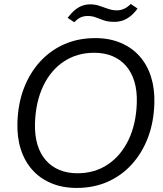

<svg xmlns="http://www.w3.org/2000/svg" viewBox="-20 -929 816 959"><path d="M363.4 9.7Q292 9.7 236.1 -13.9Q180.1 -37.4 141.6 -80.4Q103.1 -123.4 83.9 -183.4Q64.7 -243.3 67 -317Q70 -411.9 99.6 -488.9Q129.3 -566 181.1 -622.2Q232.9 -678.4 302.4 -708.6Q372 -738.7 455.6 -738.7Q526.7 -738.7 582.6 -715.1Q638.6 -691.6 677.1 -648.2Q715.6 -604.9 734.4 -544.9Q753.3 -485 751 -412Q748 -317.4 718.4 -240.2Q688.7 -163 637.1 -106.8Q585.4 -50.6 516.2 -20.4Q447 9.7 363.4 9.7ZM366.4 -63.6Q453.1 -63.6 518.6 -107.5Q584.1 -151.4 622 -230.4Q659.9 -309.4 663.3 -414.3Q665.3 -475.1 651.3 -521.6Q637.3 -568.1 609.3 -600.2Q581.3 -632.3 541.1 -648.9Q501 -665.4 450.4 -665.4Q364.7 -665.4 299.1 -621.9Q233.4 -578.3 195.9 -499.4Q158.4 -420.6 154.7 -314.7Q153 -253.1 167 -206.6Q181 -160.1 209.4 -128.1Q237.7 -96 277.5 -79.8Q317.3 -63.6 366.4 -63.6ZM550.7 -819.9Q519.9 -819.9 498.3 -827.4Q476.7 -835 458.4 -842.1Q440.1 -849.1 417.9 -849.1Q398 -849.1 382.5 -841.9Q367 -834.6 350.9 -817.9L317.6 -840.1Q337.6 -865.6 355.6 -880.1Q373.7 -894.7 392.3 -901Q410.9 -907.3 431 -907.3Q454.6 -907.3 476.3 -899.9Q498 -892.4 519.9 -884.9Q541.7 -877.3 564.4 -877.3Q581.7 -877.3 599.3 -884.9Q616.9 -892.4 633.1 -909.3L667.1 -886.3Q649 -861.6 629.9 -846.9Q610.7 -832.1 591.4 -826Q572 -819.9 550.7 -819.9Z"/></svg>

Font: Mona Sans
Style: Italic
Weight: 200
Italic angle: -11.6951°
Designer: Deni Anggara
Foundry: GitHub
Version: Version 2.000